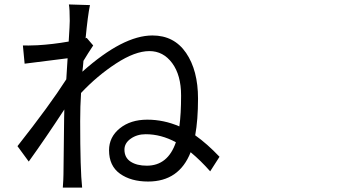

<svg xmlns="http://www.w3.org/2000/svg" viewBox="-20 -811 1540 864"><path d="M640.6 -65.4Q735.4 -65.4 771.5 -170.9Q705.1 -207 635.7 -207Q596.7 -207 568.4 -187Q540 -167 540 -137.7Q540 -101.6 567.9 -83.5Q595.7 -65.4 640.6 -65.4ZM340.8 -265.6Q340.8 -45.9 349.6 33.2H262.7Q265.6 -7.8 265.6 -26.4Q267.6 -238.3 268.6 -280.3Q268.6 -284.2 269 -297.4Q269.5 -310.5 269.5 -318.4Q184.6 -188.5 109.4 -84L58.6 -153.3Q204.1 -337.9 278.3 -454.1Q280.3 -486.3 284.2 -548.8Q276.4 -547.9 90.8 -524.4L83 -606.4Q102.5 -605.5 148.4 -607.4Q216.8 -611.3 289.1 -624Q293.9 -700.2 293.9 -716.8Q293.9 -770.5 290 -791L384.8 -788.1Q375 -741.2 365.2 -638.7L370.1 -640.6L399.4 -606.4Q376 -571.3 355.5 -537.1Q355.5 -529.3 353.5 -513.2Q351.6 -497.1 350.6 -488.3Q533.2 -651.4 666 -651.4Q763.7 -651.4 817.4 -572.8Q871.1 -494.1 871.1 -367.2Q871.1 -271.5 858.4 -202.1Q912.1 -164.1 967.8 -105.5L925.8 -40Q883.8 -87.9 837.9 -126Q786.1 5.9 646.5 5.9Q569.3 5.9 520 -29.3Q470.7 -64.5 470.7 -134.8Q470.7 -194.3 519 -233.4Q567.4 -272.5 642.6 -272.5Q716.8 -272.5 787.1 -242.2Q794.9 -297.9 794.9 -380.9Q794.9 -472.7 754.9 -526.9Q714.8 -581.1 652.3 -581.1Q587.9 -581.1 502.4 -525.4Q417 -469.7 344.7 -392.6Q340.8 -333 340.8 -265.6Z"/></svg>

Font: Bpmf Zihi Sans Regular
Style: Regular
Weight: 400
Foundry: But Ko
Version: Version 1.320